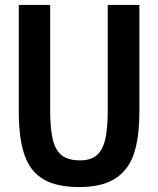

<svg xmlns="http://www.w3.org/2000/svg" viewBox="-20 -746 640 777"><path d="M56 -295V-726H183V-300Q183 -223 194.2 -179.2Q205.5 -135.5 231.5 -116.2Q257.5 -97 304 -97Q347 -97 371.2 -117.5Q395.5 -138 405.8 -181.8Q416 -225.5 416 -300V-726H544V-295Q544 -192.5 522.8 -126.2Q501.5 -60 448 -24.5Q394.5 11 300 11Q209 11 155.8 -20.5Q102.5 -52 79.2 -118.5Q56 -185 56 -295Z"/></svg>

Font: JuliaMono Latin
Style: Bold
Weight: 700
Monospace: yes
Designer: cormullion
Foundry: corm
Version: Version 0.038; ttfautohint (v1.8)